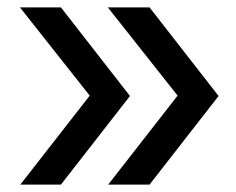

<svg xmlns="http://www.w3.org/2000/svg" viewBox="-20 -540 640 520"><path d="M273 -40H385L572 -280L385 -520H272L461 -281ZM35 -40H145L332 -280L145 -520H34L223 -281Z"/></svg>

Font: JetBrains Mono Medium
Style: Regular
Weight: 436
Monospace: yes
Designer: Philipp Nurullin, Konstantin Bulenkov
Foundry: JetBrains
Version: Version 2.305